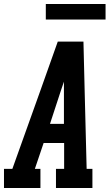

<svg xmlns="http://www.w3.org/2000/svg" viewBox="-39 -944 559 964"><path d="M-19 0V-96H23L164 -490L251 -735H380L386 -490L396 -96H425V0H242V-96H283V-226H180L136 -96H164V0ZM212 -322H282V-490Q282 -501 282 -512Q282 -523 282 -534Q278 -523 274.5 -512Q271 -501 267 -490ZM191 -846V-924H491V-846Z"/></svg>

Font: Iosevka Gothic
Style: Bold Italic
Weight: 700
Italic angle: -9°
Monospace: yes
Designer: Belleve Invis
Foundry: Belleve Invis
Version: Version 15.5.1; ttfautohint (v1.8.4)